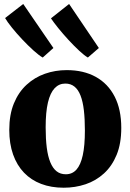

<svg xmlns="http://www.w3.org/2000/svg" viewBox="-20 -910 640 942"><path d="M25.5 -272.5Q25.5 -347.5 48.2 -402.8Q71 -458 110.5 -494.2Q150 -530.5 200.5 -548.2Q251 -566 307.5 -566Q390 -566 450 -532.8Q510 -499.5 542.5 -436.2Q575 -373 575 -282.5Q575 -205.5 552.2 -150.2Q529.5 -95 490 -59Q450.5 -23 399.8 -6Q349 11 292.5 11Q231 11 181.8 -7.8Q132.5 -26.5 97.8 -62.8Q63 -99 44.2 -152Q25.5 -205 25.5 -272.5ZM303 -55Q334.5 -55 355 -77.8Q375.5 -100.5 386 -148Q396.5 -195.5 396.5 -270Q396.5 -326 391.5 -369Q386.5 -412 375.2 -441Q364 -470 345.5 -485Q327 -500 300.5 -500Q269.5 -500 248 -477.2Q226.5 -454.5 215.2 -407.2Q204 -360 204 -285Q204 -228 209.5 -185.2Q215 -142.5 227 -113.5Q239 -84.5 257.5 -69.8Q276 -55 303 -55ZM189 -628Q171.5 -638 144.5 -662.2Q117.5 -686.5 89.2 -716.5Q61 -746.5 38.2 -774.8Q15.5 -803 5 -821.5L94 -890.5L242 -674.5L190 -628ZM410.5 -628Q393.5 -638 368.2 -661.5Q343 -685 316 -714.2Q289 -743.5 266 -772Q243 -800.5 230 -820L319 -890.5L465 -674.5L411.5 -628Z"/></svg>

Font: Merriweather 28pt Black
Style: Regular
Weight: 900
Version: Version 2.100